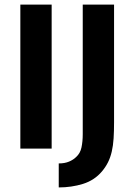

<svg xmlns="http://www.w3.org/2000/svg" viewBox="-20 -650 587 840"><path d="M206 -630V0H69V-630ZM479 -630V-115Q479 -76 477 -44.5Q475 -13 469 13Q463 39 452.5 60Q442 81 426 100Q393 139 343 154.5Q293 170 237 170V65Q263 65 282 57Q301 49 313 37Q331 21 336.5 -5Q342 -31 342 -63V-630Z"/></svg>

Font: Mukta Malar
Style: Bold
Weight: 700
Designer: Aadarsh Rajan, Girish Dalvi, Yashodeep Gholap
Foundry: Ek Type
Version: Version 2.538;PS 1.000;hotconv 16.6.51;makeotf.lib2.5.65220;